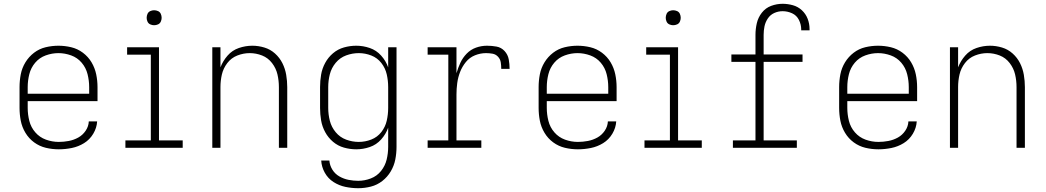

<svg xmlns="http://www.w3.org/2000/svg" viewBox="-20 -779 5512 1012"><path d="M290 8Q324 8 358.5 1Q393 -6 423 -24.5Q453 -43 471.5 -74Q490 -105 492 -139H448Q447 -113 431.5 -90Q416 -67 392.5 -54Q369 -41 342.5 -36Q316 -31 290 -31Q255 -31 222 -43Q189 -55 166 -81.5Q143 -108 134.5 -142Q126 -176 126 -210V-246H494V-320Q494 -354 487 -387.5Q480 -421 462.5 -450.5Q445 -480 417 -501Q389 -522 355.5 -530Q322 -538 288 -538Q254 -538 220.5 -530Q187 -522 159.5 -501Q132 -480 114 -450.5Q96 -421 89.5 -387.5Q83 -354 83 -320V-210Q83 -176 89.5 -142.5Q96 -109 114 -79Q132 -49 160 -28.5Q188 -8 221.5 0Q255 8 290 8ZM126 -285V-320Q126 -354 134.5 -388Q143 -422 165.5 -448.5Q188 -475 221 -487Q254 -499 288 -499Q322 -499 355 -487Q388 -475 410.5 -448.5Q433 -422 441.5 -388Q450 -354 450 -320V-285Z M641 0H943V-39H818V-530H650V-491H775V-39H641ZM792 -646Q803 -646 813 -650.5Q823 -655 827.5 -665Q832 -675 832 -685Q832 -696 827.5 -706Q823 -716 813 -720.5Q803 -725 792 -725Q782 -725 772 -720.5Q762 -716 757.5 -706Q753 -696 753 -685Q753 -675 757.5 -665Q762 -655 772 -650.5Q782 -646 792 -646Z M1099 0H1142V-320Q1142 -354 1149.5 -386.5Q1157 -419 1178 -446.5Q1199 -474 1231 -486.5Q1263 -499 1296 -499Q1330 -499 1361.5 -486.5Q1393 -474 1414 -446.5Q1435 -419 1442.5 -386.5Q1450 -354 1450 -320V0H1494V-320Q1494 -352 1488.5 -384.5Q1483 -417 1468.5 -446Q1454 -475 1429.5 -497Q1405 -519 1373.5 -528.5Q1342 -538 1310 -538Q1274 -538 1239 -526Q1204 -514 1179.5 -486Q1155 -458 1142 -424V-530H1099Z M1868 213Q1902 213 1935 204.5Q1968 196 1995 175Q2022 154 2039.5 124.5Q2057 95 2063.5 62Q2070 29 2070 -5V-530H2026V-424Q2014 -458 1989 -486Q1964 -514 1929 -526Q1894 -538 1858 -538Q1825 -538 1793 -529Q1761 -520 1735.5 -498.5Q1710 -477 1694 -447.5Q1678 -418 1672.5 -385.5Q1667 -353 1667 -320V-210Q1667 -177 1672.5 -144.5Q1678 -112 1694 -82.5Q1710 -53 1735.5 -31.5Q1761 -10 1793 -1Q1825 8 1858 8Q1894 8 1929 -4Q1964 -16 1989 -44Q2014 -72 2026 -106V-5Q2026 29 2018 62Q2010 95 1988.5 122Q1967 149 1934.5 161.5Q1902 174 1868 174Q1843 174 1817.5 169Q1792 164 1769 151Q1746 138 1732 115.5Q1718 93 1716 67H1673Q1675 101 1692 131.5Q1709 162 1738 180.5Q1767 199 1800.5 206Q1834 213 1868 213ZM1871 -31Q1837 -31 1804.5 -43Q1772 -55 1749.5 -82Q1727 -109 1718.5 -142.5Q1710 -176 1710 -210V-320Q1710 -354 1718.5 -387.5Q1727 -421 1749.5 -448Q1772 -475 1804.5 -487Q1837 -499 1871 -499Q1905 -499 1937 -486.5Q1969 -474 1990 -447Q2011 -420 2018.5 -387Q2026 -354 2026 -320V-210Q2026 -176 2018.5 -143Q2011 -110 1990 -83Q1969 -56 1937 -43.5Q1905 -31 1871 -31Z M2234 0H2517V-39H2386V-281Q2386 -311 2390 -341Q2394 -371 2405 -399.5Q2416 -428 2435.5 -452Q2455 -476 2483.5 -487.5Q2512 -499 2542 -499Q2559 -499 2576 -496Q2593 -493 2605 -480Q2617 -467 2619.5 -450Q2622 -433 2622 -416H2666Q2666 -441 2661.5 -466Q2657 -491 2639.5 -510Q2622 -529 2597 -533.5Q2572 -538 2547 -538Q2517 -538 2489 -528Q2461 -518 2440 -496.5Q2419 -475 2406.5 -448Q2394 -421 2386 -393V-530H2234V-491H2343V-39H2234Z M3026 8Q3060 8 3094.5 1Q3129 -6 3159 -24.5Q3189 -43 3207.5 -74Q3226 -105 3228 -139H3184Q3183 -113 3167.5 -90Q3152 -67 3128.5 -54Q3105 -41 3078.5 -36Q3052 -31 3026 -31Q2991 -31 2958 -43Q2925 -55 2902 -81.5Q2879 -108 2870.5 -142Q2862 -176 2862 -210V-246H3230V-320Q3230 -354 3223 -387.5Q3216 -421 3198.5 -450.5Q3181 -480 3153 -501Q3125 -522 3091.5 -530Q3058 -538 3024 -538Q2990 -538 2956.5 -530Q2923 -522 2895.5 -501Q2868 -480 2850 -450.5Q2832 -421 2825.5 -387.5Q2819 -354 2819 -320V-210Q2819 -176 2825.5 -142.5Q2832 -109 2850 -79Q2868 -49 2896 -28.5Q2924 -8 2957.5 0Q2991 8 3026 8ZM2862 -285V-320Q2862 -354 2870.5 -388Q2879 -422 2901.5 -448.5Q2924 -475 2957 -487Q2990 -499 3024 -499Q3058 -499 3091 -487Q3124 -475 3146.5 -448.5Q3169 -422 3177.5 -388Q3186 -354 3186 -320V-285Z M3377 0H3679V-39H3554V-530H3386V-491H3511V-39H3377ZM3528 -646Q3539 -646 3549 -650.5Q3559 -655 3563.5 -665Q3568 -675 3568 -685Q3568 -696 3563.5 -706Q3559 -716 3549 -720.5Q3539 -725 3528 -725Q3518 -725 3508 -720.5Q3498 -716 3493.5 -706Q3489 -696 3489 -685Q3489 -675 3493.5 -665Q3498 -655 3508 -650.5Q3518 -646 3528 -646Z M3843 0H4180V-39H4005V-453H4210V-492H4005V-595Q4005 -618 4009.5 -640Q4014 -662 4027 -681.5Q4040 -701 4061 -710.5Q4082 -720 4105 -720Q4131 -720 4155 -709Q4179 -698 4191 -674Q4203 -650 4203 -624V-619H4247V-626Q4247 -654 4237 -680Q4227 -706 4206.5 -725Q4186 -744 4159 -751.5Q4132 -759 4105 -759Q4074 -759 4044.5 -748Q4015 -737 3995.5 -712Q3976 -687 3969 -656.5Q3962 -626 3962 -595V-492H3835V-453H3962V-39H3843Z M4610 8Q4644 8 4678.5 1Q4713 -6 4743 -24.5Q4773 -43 4791.5 -74Q4810 -105 4812 -139H4768Q4767 -113 4751.5 -90Q4736 -67 4712.5 -54Q4689 -41 4662.5 -36Q4636 -31 4610 -31Q4575 -31 4542 -43Q4509 -55 4486 -81.5Q4463 -108 4454.5 -142Q4446 -176 4446 -210V-246H4814V-320Q4814 -354 4807 -387.5Q4800 -421 4782.5 -450.5Q4765 -480 4737 -501Q4709 -522 4675.5 -530Q4642 -538 4608 -538Q4574 -538 4540.5 -530Q4507 -522 4479.5 -501Q4452 -480 4434 -450.5Q4416 -421 4409.5 -387.5Q4403 -354 4403 -320V-210Q4403 -176 4409.5 -142.5Q4416 -109 4434 -79Q4452 -49 4480 -28.5Q4508 -8 4541.5 0Q4575 8 4610 8ZM4446 -285V-320Q4446 -354 4454.5 -388Q4463 -422 4485.5 -448.5Q4508 -475 4541 -487Q4574 -499 4608 -499Q4642 -499 4675 -487Q4708 -475 4730.5 -448.5Q4753 -422 4761.5 -388Q4770 -354 4770 -320V-285Z M4987 0H5030V-320Q5030 -354 5037.5 -386.5Q5045 -419 5066 -446.5Q5087 -474 5119 -486.5Q5151 -499 5184 -499Q5218 -499 5249.5 -486.5Q5281 -474 5302 -446.5Q5323 -419 5330.5 -386.5Q5338 -354 5338 -320V0H5382V-320Q5382 -352 5376.5 -384.5Q5371 -417 5356.5 -446Q5342 -475 5317.5 -497Q5293 -519 5261.5 -528.5Q5230 -538 5198 -538Q5162 -538 5127 -526Q5092 -514 5067.5 -486Q5043 -458 5030 -424V-530H4987Z"/></svg>

Font: Iosevka Sparkle Extralight
Style: Regular
Weight: 200
Designer: Belleve Invis
Foundry: Belleve Invis
Version: Version 4.5.0; ttfautohint (v1.8.3)